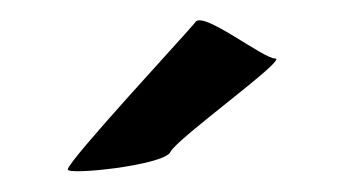

<svg xmlns="http://www.w3.org/2000/svg" viewBox="-20 -769 342 187"><path d="M46 -604C45 -598 140 -608 146 -621C152 -634 261 -712 248 -712C236 -712 176 -760 170 -747C162 -737 46 -612 46 -604Z"/></svg>

Font: Ampere
Style: SCExt
Weight: 400
Version: Version 1